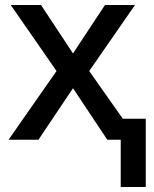

<svg xmlns="http://www.w3.org/2000/svg" viewBox="-20 -559 618 768"><path d="M563 189V-84H471.2L336.9 -274.9L520 -539.1H399.9L272 -345.2L144 -539.1H22.9L206.1 -274.9L14.2 0H133.8L272 -206.1L409.2 0H462.9V189Z"/></svg>

Font: Noto Reveo Sans
Style: Regular
Weight: 500
Designer: Monotype Design Team
Foundry: Monotype Imaging Inc.
Version: Version 2.007